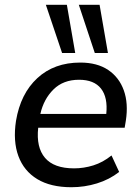

<svg xmlns="http://www.w3.org/2000/svg" viewBox="-20 -775 586 804"><path d="M34 0ZM279 9Q192 9 136 -25Q80 -59 57 -121.5Q34 -184 47 -269Q66 -383 136.5 -448Q207 -513 316 -513Q387 -513 433 -482Q479 -451 498.5 -396.5Q518 -342 507 -270L502 -240H140Q131 -158 168.5 -114Q206 -70 290 -70Q331 -70 371 -82.5Q411 -95 447 -124L479 -55Q438 -23 386 -7Q334 9 279 9ZM311 -441Q245 -441 204 -400.5Q163 -360 149 -298H425Q432 -367 403 -404Q374 -441 311 -441ZM377 -553 310 -755H397L432 -553ZM240 -553 172 -755H260L295 -553Z"/></svg>

Font: Winston Medium
Style: Italic
Weight: 500
Italic angle: -9°
Designer: Original fonts by Vernon Adams / Changes by Cristiano Sobral
Foundry: Original fonts by Vernon Adams / Changes by Cristiano Sobral
Version: Version 2.503;July 17, 2020;FontCreator 13.0.0.2655 64-bit